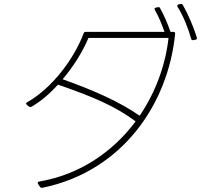

<svg xmlns="http://www.w3.org/2000/svg" viewBox="-20 -896 1040 957"><path d="M961 -709C946 -759 918 -825 891 -872C888 -876 884 -877 879 -876L870 -874C864 -873 862 -868 865 -862C896 -813 920 -749 933 -702C935 -696 939 -695 945 -696L955 -698C960 -699 963 -704 961 -709ZM844 -737H830C816 -777 797 -822 778 -855C776 -859 773 -862 767 -860L757 -858C750 -857 749 -852 752 -846C771 -814 787 -773 800 -737H407C402 -737 398 -735 397 -730C348 -601 240 -457 115 -386C112 -384 110 -382 110 -380C110 -378 112 -375 114 -373L124 -365C128 -362 132 -362 137 -364C184 -391 229 -430 269 -474C441 -415 556 -366 656 -291C544 -141 380 -26 175 9C168 10 166 15 170 21L179 35C182 39 186 41 191 40C588 -41 818 -375 853 -728C854 -734 850 -737 844 -737ZM421 -707H820C805 -571 755 -435 676 -319C583 -384 461 -441 292 -501C348 -566 393 -641 421 -707Z"/></svg>

Font: LINE Seed JP_OTF Thin
Style: Regular
Weight: 250
Designer: LY Corporation & Fontrix & Fontworks
Version: Version 1.007